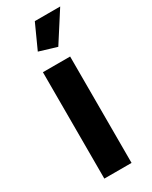

<svg xmlns="http://www.w3.org/2000/svg" viewBox="-192 -775 649 819"><g transform="rotate(-30 132.5 -365.0)"><path d="M172 -585 265 -730H140L86 -611ZM61 0H195V-524H61Z"/></g></svg>

Font: FIGSv2-sans-serif
Style: Bold
Weight: 700
Designer: Matt McInerney, Pablo Impallari, Rodrigo Fuenzalida,Mirko Velimirovic
Foundry: Matt McInerney, Pablo Impallari, Rodrigo Fuenzalida
Version: Version 4.021;hotconv 1.0.109;makeotfexe 2.5.65596